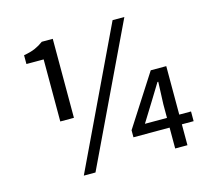

<svg xmlns="http://www.w3.org/2000/svg" viewBox="-99 -785 1005 915"><g transform="rotate(-15 404.0 -328.0)"><path d="M164.1 -266.1V-572.3H79.1V-615.7Q112.8 -621.6 134.8 -631.1Q156.7 -640.6 177.2 -655.8H231.4V-266.1ZM205.6 12.2 529.8 -668H587.9L263.2 12.2ZM659.7 0V-103H481.4V-137.7L643.6 -390.1H720.2V-150.9H778.3V-103H720.2V0ZM550.8 -150.9H659.7V-218.8L664.1 -328.1H660.2L610.8 -247.6Z"/></g></svg>

Font: Varta Light Medium
Style: Regular
Weight: 500
Version: Version 1.004